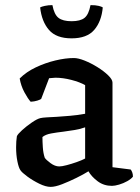

<svg xmlns="http://www.w3.org/2000/svg" viewBox="-20 -727 549 751"><path d="M178 4Q159 4 133.5 -8.5Q108 -21 87 -36.5Q66 -52 60 -61Q53 -71 48 -96Q43 -121 43 -151Q43 -175 46 -194Q49 -202 66 -217.5Q83 -233 104 -247.5Q125 -262 138 -265Q146 -267 163.5 -268Q181 -269 201 -270Q228 -272 253.5 -274Q279 -276 313 -282V-394Q292 -406 259 -414.5Q226 -423 197 -423Q190 -423 183.5 -422Q177 -421 172 -421L141 -340Q137 -337 126 -333.5Q115 -330 100 -329Q89 -341 75.5 -366Q62 -391 57 -420Q83 -446 120 -463.5Q157 -481 196.5 -490.5Q236 -500 269 -500Q286 -500 311 -490Q336 -480 361 -464.5Q386 -449 403 -432.5Q420 -416 420 -404V-73L491 -64Q494 -61 497 -53.5Q500 -46 500 -36Q493 -27 478 -18.5Q463 -10 446 -5Q429 0 418 0Q386 0 362 -18Q338 -36 326 -57Q307 -45 278.5 -31Q250 -17 223 -6.5Q196 4 178 4ZM212 -76Q222 -76 241 -81Q260 -86 280 -93Q300 -100 313 -107V-229Q294 -222 272 -218.5Q250 -215 228 -212Q202 -209 180 -205Q158 -201 146 -191Q146 -174 147.5 -151Q149 -128 155 -110Q160 -102 177.5 -89Q195 -76 212 -76ZM260 -577Q200 -577 171.5 -610Q143 -643 137 -698Q142 -701 155.5 -704Q169 -707 185 -707Q192 -670 209 -657Q226 -644 260 -644Q294 -644 310.5 -657Q327 -670 334 -707Q354 -707 366 -704Q378 -701 382 -698Q377 -643 348.5 -610Q320 -577 260 -577Z"/></svg>

Font: Texturina 72pt SemiBold
Style: Regular
Weight: 600
Designer: Guillermo Torres Carreño
Foundry: Omnibus-Type
Version: Version 1.002; ttfautohint (v1.8.3)